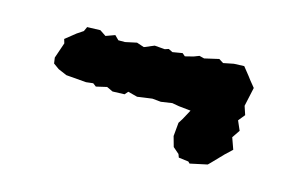

<svg xmlns="http://www.w3.org/2000/svg" viewBox="-47 -431 695 452"><g transform="rotate(15 300.0 -205.0)"><path d="M433 -81 409 -84 406 -92 391 -105 384 -130 387 -163 394 -174 407 -198 378 -201 361 -204 334 -200 313 -202 291 -199 277 -197 254 -203 247 -195 218 -194 203 -201 177 -195 169 -201 152 -199 103 -203 82 -212 68 -222 66 -236 79 -274 76 -284 101 -304 116 -314 121 -325 153 -326 168 -316 190 -324 200 -314H216L244 -320L262 -314L286 -324L311 -322L320 -325L330 -320L354 -324L361 -318L381 -323L394 -328L406 -325L441 -333L452 -326L477 -331L502 -332L518 -312L524 -304L537 -288L527 -242L534 -221L521 -205L524 -198L531 -182L518 -163L528 -135L511 -119L485 -92L479 -86L437 -77Z"/></g></svg>

Font: Winky Rough Black
Style: Italic
Weight: 900
Italic angle: -8.97852°
Designer: Simon Atzbach
Foundry: typofactur
Version: Version 1.206; ttfautohint (v1.8.4.7-5d5b)